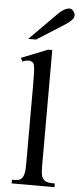

<svg xmlns="http://www.w3.org/2000/svg" viewBox="-61 -945 405 978"><g transform="rotate(5 141.5 -456.5)"><path d="M37.6 0V-18.6Q60.1 -18.6 70.8 -21Q81.5 -23.4 89.4 -33.7Q92.3 -37.6 94.7 -42.7Q97.2 -47.9 99.1 -55.7Q101.1 -63.5 102.1 -74.5Q103 -85.4 103 -101.1V-506.8Q103 -544.9 102.3 -566.9Q101.6 -588.9 99.9 -600.6Q98.1 -612.3 95.7 -616.7Q93.3 -621.1 89.4 -624.5Q85 -627.4 80.1 -629.2Q75.2 -630.9 69.3 -630.9Q63.5 -630.9 55.7 -629.2Q47.9 -627.4 37.6 -623.5L28.8 -641.1L163.6 -694.8H184.6V-101.1Q184.6 -86.4 185.3 -75.9Q186 -65.4 187.5 -57.9Q189 -50.3 191.4 -45.2Q193.8 -40 197.3 -35.6Q200.7 -31.2 205.1 -28.1Q209.5 -24.9 216.1 -22.7Q222.7 -20.5 232.7 -19.5Q242.7 -18.6 256.8 -18.6V0ZM282.7 -881.3Q282.7 -867.2 270.3 -855Q257.8 -842.8 242.2 -832.5L97.7 -740.7H57.6L196.3 -880.4Q209 -893.6 224.9 -903.3Q240.7 -913.1 256.8 -913.1Q260.7 -913.1 265.1 -910.2Q269.5 -907.2 273.4 -902.3Q277.3 -897.5 280 -891.8Q282.7 -886.2 282.7 -881.3Z"/></g></svg>

Font: Doulos SIL Phon
Style: Regular
Weight: 400
Designer: Walt Agee, Victor Gaultney, Peter Martin, Debbi Hosken, Becca Hirsbrunner
Foundry: SIL International
Version: Version 5.000